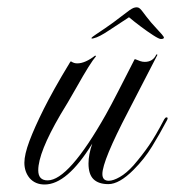

<svg xmlns="http://www.w3.org/2000/svg" viewBox="-20 -486 467 512"><path d="M99 6Q74 6 59 -11Q45 -28 45 -52Q45 -74 58.5 -110Q72 -146 97 -196Q108 -218 125.5 -249.5Q143 -281 168 -322H170Q177 -317 186 -317Q207 -317 234 -338L236 -336Q221 -319 184 -253Q172 -232 161.5 -214Q151 -196 141 -180Q82 -79 82 -32Q82 -5 107 -5Q163 -5 262 -180Q276 -205 295 -242Q314 -279 339 -328H341Q348 -325 354 -323Q360 -321 366 -321Q388 -321 397 -341L400 -340L322 -189Q253 -57 253 -22Q253 -4 270 -4Q282 -4 299.5 -14Q317 -24 336 -45Q360 -73 377.5 -98.5Q395 -124 418 -168Q421 -173 424 -173Q430 -173 424 -163Q406 -129 385.5 -95.5Q365 -62 336 -33Q298 5 269 5Q243 5 229.5 -8Q216 -21 216 -50Q216 -74 226 -103Q159 6 99 6ZM409 -382Q404 -382 388.5 -392Q373 -402 355 -415.5Q337 -429 324 -440Q299 -424 271.5 -405.5Q244 -387 230 -384Q223 -382 224 -385Q225 -387 235.5 -394Q246 -401 260 -410.5Q274 -420 282 -426Q305 -443 319 -454Q333 -465 340 -466Q344 -467 348 -466Q353 -465 361 -454Q369 -443 383 -426Q388 -420 396.5 -411Q405 -402 411.5 -394.5Q418 -387 417 -385Q416 -382 409 -382Z"/></svg>

Font: Imperial Script
Style: Regular
Weight: 400
Designer: Robert E. Leuschke
Foundry: Robert E. Leuschke
Version: Version 1.010; ttfautohint (v1.8.3)